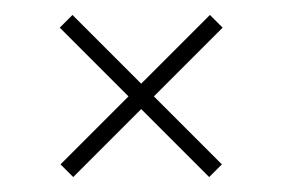

<svg xmlns="http://www.w3.org/2000/svg" viewBox="-20 -422 378 257"><path d="M61 -202 152 -293 60 -385 77 -402 169 -310 261 -402 278 -385 186 -293 277 -202 260 -185 169 -276 78 -185Z"/></svg>

Font: Prompt Thin
Style: Regular
Weight: 250
Designer: Katatrad Team
Foundry: CadsonDemak
Version: Version 1.001